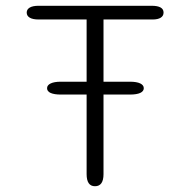

<svg xmlns="http://www.w3.org/2000/svg" viewBox="-20 -639 659 665"><path d="M143 -333.5Q143 -344 155.5 -350Q168 -356 190.5 -356H430Q453.5 -356 465.8 -350Q478 -344 478 -333.5Q478 -323 465.8 -317.2Q453.5 -311.5 430 -311.5H190.5Q168 -311.5 155.5 -317Q143 -322.5 143 -333.5ZM505 -619Q546.5 -619 546.5 -595.5Q546.5 -584 536.8 -577.8Q527 -571.5 508.5 -571.5H338.5V-36Q338.5 6 309 6Q280 6 280 -36V-571.5H114Q93.5 -571.5 83 -577.8Q72.5 -584 72.5 -595.5Q72.5 -606.5 83 -612.8Q93.5 -619 114 -619Z"/></svg>

Font: Sono Monospace Light
Style: Regular
Weight: 300
Version: Version 2.112